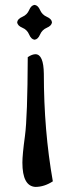

<svg xmlns="http://www.w3.org/2000/svg" viewBox="-20 -484 281 770"><path d="M121.6 265.6Q69.8 262.2 69.8 168Q69.8 136.7 80.1 61Q90.3 -14.6 91.3 -254.9Q108.9 -266.6 122.6 -266.6Q154.8 -265.6 155.8 -188.5Q155.8 40 191.9 243.2Q157.7 265.6 121.6 265.6ZM118.7 -324.7Q105 -326.2 96.9 -345.5Q88.9 -364.7 69.6 -372.8Q50.3 -380.9 48.8 -394.5Q50.3 -408.2 69.6 -416.5Q88.9 -424.8 96.9 -443.8Q105 -462.9 118.7 -464.4Q132.3 -462.9 140.6 -443.8Q148.9 -424.8 168 -416.5Q187 -408.2 188.5 -394.5Q187 -380.9 168 -372.8Q148.9 -364.7 140.6 -345.5Q132.3 -326.2 118.7 -324.7Z"/></svg>

Font: Almanac
Style: Regular
Weight: 400
Designer: Eden's Almanac
Version: Version 3.501;March 28, 2021;FontCreator 13.0.0.2683 64-bit